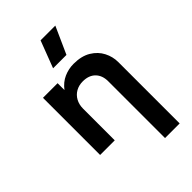

<svg xmlns="http://www.w3.org/2000/svg" viewBox="-280 -870 1188 1188"><g transform="rotate(-45 314.0 -276.0)"><path d="M432 210V-287Q432 -338 402.5 -368Q373 -398 320 -398Q285.5 -398 258.8 -382.8Q232 -367.5 217 -340Q202 -312.5 202 -276.5V0H74V-500H202V-440Q232 -479.5 272.2 -497.2Q312.5 -515 356.5 -515Q425.5 -515 470.8 -487.5Q516 -460 538 -417Q560 -374 560 -327V210ZM247.5 -585 315 -762H444L364.5 -585Z"/></g></svg>

Font: Geologica Cursive Medium
Style: Regular
Weight: 500
Designer: Sindre Bremnes, Frode Helland
Foundry: Monokrom Skriftforlag AS
Version: Version 1.010;gftools[0.9.28]